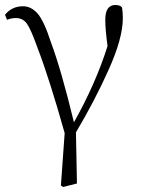

<svg xmlns="http://www.w3.org/2000/svg" viewBox="-20 -542 564 766"><path d="M223 198 238 -11Q178 -225 129 -353Q103 -426 87 -448Q71 -470 43 -470Q25 -470 8 -463L0 -483Q27 -517 72 -517Q104 -517 129.5 -488.5Q155 -460 183 -374Q225 -261 275 -54Q362 -209 409 -358Q400 -426 400 -462Q400 -494 410.5 -508Q421 -522 439 -522Q462 -522 467 -511Q470 -493 470 -469Q470 -390 414 -265Q358 -140 283 -14L287 190L232 204Z"/></svg>

Font: Minh Nguyen ExtraLight
Style: Regular
Weight: 250
Designer: Ryoko NISHIZUKA 西塚涼子 (kana & ideographs); Frank Grießhammer (Latin, Greek & Cyrillic); Wenlong ZHANG 张文龙 (bopomofo); San
Foundry: Adobe
Version: Version 1.100;July 7, 2023;FontCreator 14.0.0.2814 64-bit